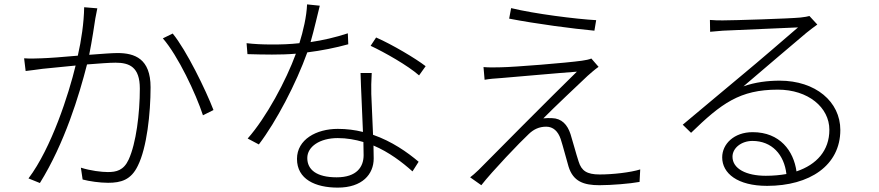

<svg xmlns="http://www.w3.org/2000/svg" viewBox="-20 -813 4010 876"><path d="M768 -660 723 -638C792 -559 874 -385 906 -287L954 -311C919 -402 831 -583 768 -660ZM90 -547 97 -489C120 -492 155 -496 174 -499L325 -514C294 -385 215 -138 110 1L162 22C275 -160 341 -378 377 -519C429 -523 478 -527 507 -527C571 -527 618 -507 618 -409C618 -295 601 -159 567 -85C544 -35 510 -28 472 -28C443 -28 393 -34 349 -48L357 6C387 14 435 21 473 21C532 21 578 8 609 -57C650 -139 667 -296 667 -415C667 -545 595 -571 516 -571C490 -571 441 -567 387 -563C400 -628 411 -702 415 -729C418 -745 421 -761 424 -775L364 -780C363 -710 351 -628 335 -559C269 -553 203 -548 169 -547C140 -546 119 -545 90 -547Z M1892 -469 1922 -511C1877 -546 1769 -610 1696 -642L1671 -604C1735 -574 1841 -514 1892 -469ZM1638 -165 1639 -105C1639 -52 1608 -4 1516 -4C1424 -4 1382 -39 1382 -92C1382 -144 1439 -183 1521 -183C1562 -183 1601 -176 1638 -165ZM1676 -480H1625C1627 -403 1633 -298 1636 -211C1600 -220 1562 -225 1521 -225C1424 -225 1335 -177 1335 -88C1335 5 1419 43 1521 43C1633 43 1685 -18 1685 -90L1684 -149C1755 -119 1815 -73 1862 -31L1890 -75C1838 -119 1768 -168 1682 -198L1674 -384C1673 -416 1674 -439 1676 -480ZM1439 -787 1381 -793C1379 -738 1363 -670 1346 -616C1302 -611 1261 -610 1222 -610C1175 -610 1139 -612 1105 -616L1109 -566C1143 -565 1186 -564 1221 -564C1257 -564 1294 -565 1330 -568C1285 -445 1195 -277 1110 -181L1161 -154C1241 -259 1331 -432 1382 -574C1447 -582 1511 -595 1569 -611L1567 -661C1509 -642 1452 -629 1397 -621C1414 -680 1429 -748 1439 -787Z M2312 -776 2303 -728C2426 -704 2595 -682 2692 -673L2700 -721C2609 -726 2418 -750 2312 -776ZM2711 -508 2678 -546C2669 -542 2651 -538 2635 -536C2564 -526 2328 -507 2265 -506C2235 -505 2209 -505 2186 -507L2191 -449C2213 -453 2236 -455 2268 -457C2331 -462 2528 -480 2612 -486C2509 -386 2197 -72 2164 -38C2149 -23 2134 -11 2125 -4L2176 32C2225 -31 2354 -166 2393 -202C2415 -223 2440 -235 2472 -235C2504 -235 2526 -214 2538 -179C2548 -149 2565 -83 2574 -53C2595 15 2643 32 2715 32C2770 32 2855 25 2898 17L2901 -40C2856 -26 2776 -17 2716 -17C2657 -17 2633 -34 2620 -76C2608 -112 2593 -170 2583 -201C2569 -244 2543 -273 2498 -274C2488 -275 2470 -274 2459 -273C2504 -319 2627 -435 2661 -467C2670 -475 2696 -498 2711 -508Z M3568 -19C3539 -14 3508 -11 3474 -11C3385 -11 3322 -43 3322 -98C3322 -138 3363 -170 3413 -170C3502 -170 3558 -107 3568 -19ZM3219 -722 3220 -668C3241 -670 3258 -671 3278 -673C3330 -675 3566 -686 3621 -688C3569 -643 3432 -525 3376 -479C3318 -430 3185 -320 3095 -244L3133 -207C3271 -341 3355 -404 3529 -404C3667 -404 3764 -323 3764 -221C3764 -126 3706 -62 3614 -31C3601 -124 3539 -210 3414 -210C3329 -210 3275 -156 3275 -95C3275 -22 3345 35 3480 35C3674 35 3814 -58 3814 -220C3814 -349 3701 -445 3537 -445C3484 -445 3425 -438 3372 -419C3458 -492 3613 -625 3659 -663C3676 -677 3694 -690 3709 -701L3673 -740C3663 -737 3655 -736 3632 -733C3581 -728 3329 -720 3278 -720C3262 -720 3238 -720 3219 -722Z"/></svg>

Font: Noto Sans HK Light
Style: Regular
Weight: 300
Designer: Ryoko NISHIZUKA 西塚涼子 (kana, bopomofo & ideographs); Paul D. Hunt (Latin, Greek & Cyrillic); Sandoll Communications 산돌커뮤니
Foundry: Adobe
Version: Version 2.004;hotconv 1.0.118;makeotfexe 2.5.65603